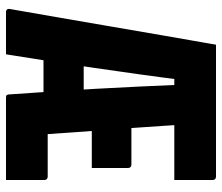

<svg xmlns="http://www.w3.org/2000/svg" viewBox="-70 -670 740 640"><g transform="rotate(90 300.0 -350.0)"><path d="M161 0Q137 0 113.5 0Q90 0 66 0Q42 0 18 0Q15 0 12 -3Q9 -6 10 -13Q25 -99 40 -185Q55 -271 69.5 -356.5Q84 -442 99 -528Q114 -614 129 -700Q138 -700 146.5 -700Q155 -700 164 -700Q173 -700 181 -700H569Q574 -700 577 -697Q580 -694 580 -689Q580 -656 580 -625Q580 -594 580 -561H219L247 -591Q238 -517 227.5 -443Q217 -369 206.5 -295.5Q196 -222 184.5 -148Q173 -74 161 0ZM262 -591 405 -597 396 -578Q397 -563 398 -548Q399 -533 400 -517Q403 -470 406.5 -422.5Q410 -375 413.5 -328Q417 -281 420.5 -233.5Q424 -186 427 -139H569Q574 -139 577 -136Q580 -133 580 -128Q580 -95 580 -64Q580 -33 580 0H306Q303 0 300.5 -0.5Q298 -1 297 -2.5Q296 -4 295 -7Q290 -80 285 -153Q280 -226 276 -299Q272 -372 268.5 -445Q265 -518 262 -591ZM123 -259H253Q265 -259 276.5 -259Q288 -259 300 -259L311 -269V-125H134Q129 -125 126 -128Q123 -131 123 -136ZM335 -418H529Q534 -418 537 -415Q540 -412 540 -407Q540 -376 540 -347Q540 -318 540 -286H335Z"/></g></svg>

Font: Recursive Monospace ExtraBold
Style: Regular
Weight: 800
Version: Version 1.047